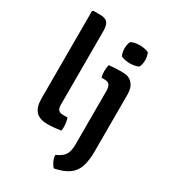

<svg xmlns="http://www.w3.org/2000/svg" viewBox="-227 -845 1036 1173"><g transform="rotate(30 291.0 -258.5)"><path d="M265 -92Q275 -64 275 -31Q275 -24.5 274.5 -17.2Q274 -10 272.5 -3.5Q253 -0.5 227.5 2Q202 4.5 178.5 4.5Q122.5 4.5 96 -24.2Q69.5 -53 69.5 -112.5V-729L76 -735.5H123.5Q161.5 -735.5 176.2 -717.8Q191 -700 191 -658.5V-137.5Q191 -115 200.8 -103.5Q210.5 -92 232 -92ZM512.5 2.5Q512.5 67 498.8 110.2Q485 153.5 449.8 179.5Q414.5 205.5 349 219.5Q336.5 208.5 326.2 187.2Q316 166 314.5 143.5Q343 130.5 359.5 116Q376 101.5 383 79.2Q390 57 390 20.5V-352.5Q390 -378.5 380.2 -392.5Q370.5 -406.5 345 -406.5H323.5Q318 -427.5 318 -449.5Q318 -460.5 319.2 -472Q320.5 -483.5 323.5 -495Q346 -497.5 369 -498.5Q392 -499.5 406 -499.5H422.5Q464.5 -499.5 488.5 -472.2Q512.5 -445 512.5 -398.5ZM355.5 -632Q355.5 -659.5 366 -682Q376.5 -688 394 -691.8Q411.5 -695.5 428.5 -695.5Q444.5 -695.5 463 -691.8Q481.5 -688 491 -682Q496 -671.5 498.8 -657.8Q501.5 -644 501.5 -632Q501.5 -605 491 -582Q482 -576 463.2 -572.2Q444.5 -568.5 428.5 -568.5Q411.5 -568.5 393.5 -572.2Q375.5 -576 366 -582Q355.5 -605 355.5 -632Z"/></g></svg>

Font: Signika Negative Light SemiBold
Style: Regular
Weight: 600
Version: Version 2.001